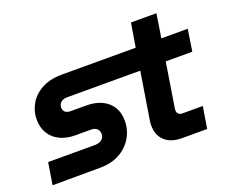

<svg xmlns="http://www.w3.org/2000/svg" viewBox="-107 -804 1149 971"><g transform="rotate(-20 468.0 -319.0)"><path d="M23 0 42 -118H295Q310 -118 321 -123Q332 -128 338.5 -137.5Q345 -147 345 -159Q345 -177 333.5 -187.5Q322 -198 302 -198H218Q171 -198 135.5 -215Q100 -232 80.5 -264Q61 -296 61 -340Q61 -384 83.5 -423Q106 -462 150.5 -486Q195 -510 260 -510H656L677 -638H814L794 -510H936L918 -393H775L739 -167Q736 -151 736 -144Q736 -132 743.5 -124.5Q751 -117 763 -117H874L855 0H720Q660 0 627.5 -30.5Q595 -61 595 -114Q595 -129 598 -145L638 -393H245Q231 -393 220.5 -388.5Q210 -384 204.5 -376Q199 -368 198 -357Q198 -339 208 -330Q218 -321 237 -321H320Q370 -321 405 -304Q440 -287 459 -256.5Q478 -226 478 -183Q478 -133 453.5 -91.5Q429 -50 384.5 -25.5Q340 -1 280 -1Z"/></g></svg>

Font: MuseoModerno SemiBold
Style: Italic
Weight: 600
Italic angle: -9°
Designer: Pablo Cosgaya, Héctor Gatti, Marcela Romero, and the Authors of The MuseoModerno Project.
Foundry: Omnibus-Type Team
Version: Version 1.003